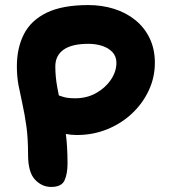

<svg xmlns="http://www.w3.org/2000/svg" viewBox="-20 -728 667 758"><path d="M182.2 10Q145 10 117.9 -19.2Q90.8 -48.4 90.8 -117.4Q90.8 -183.2 84 -231Q77.2 -278.8 68.7 -316.8Q60.2 -354.8 53.4 -389.9Q46.6 -425 46.6 -466Q46.6 -538.8 74.5 -593.3Q102.4 -647.8 164.4 -677.9Q226.4 -708 328.6 -708Q382.8 -708 430.5 -693Q478.2 -678 514.5 -648.5Q550.8 -619 571.1 -576.5Q591.4 -534 591.4 -480Q591.4 -422.2 567.1 -370.5Q542.8 -318.8 500.5 -279.3Q458.2 -239.8 402.5 -217.4Q346.8 -195 283.8 -195Q239.2 -195 204.2 -210.3Q169.2 -225.6 148.9 -250.4Q128.6 -275.2 128.6 -303Q128.6 -330 144.5 -344Q160.4 -358 182.8 -358Q196 -358 206.6 -353.5Q217.2 -349 233.3 -344.5Q249.4 -340 277.6 -340Q322.6 -340 359.2 -360.4Q395.8 -380.8 417.7 -413.1Q439.6 -445.4 439.6 -480Q439.6 -505.4 423.9 -522.2Q408.2 -539 382.9 -547Q357.6 -555 329.2 -555Q263.8 -555 231.1 -531.9Q198.4 -508.8 198.4 -466Q198.4 -426.2 205.6 -386.2Q212.8 -346.2 222.5 -301.7Q232.2 -257.2 239.4 -203.7Q246.6 -150.2 246.6 -82.6Q246.6 -41.8 234.8 -15.9Q223 10 182.2 10Z"/></svg>

Font: Shantell Sans Light
Style: Regular
Weight: 300
Designer: Stephen Nixon, Anya Danilova, Shantell Martin
Foundry: Arrow Type
Version: Version 1.011;[c5ecc13dd]